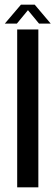

<svg xmlns="http://www.w3.org/2000/svg" viewBox="-32 -801 236 821"><path d="M41.5 0H132V-675H41.5ZM-11.5 -700H40L87.5 -757.5L135 -700H185L116.5 -781H57.5Z"/></svg>

Font: Anybody Condensed
Style: Regular
Weight: 400
Width: 3
Designer: Tyler Finck
Foundry: Etcetera Type Company
Version: Version 1.113;gftools[0.9.25]